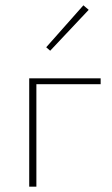

<svg xmlns="http://www.w3.org/2000/svg" viewBox="-20 -703 423 723"><path d="M359 -386H117V0H90V-408H359ZM154 -525 294 -683 314 -666 169 -512Z"/></svg>

Font: Ysabeau Extralight
Style: Regular
Weight: 200
Designer: Christian Thalmann (Catharsis Fonts)
Version: Version 0.003